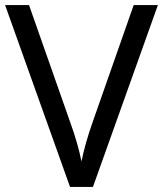

<svg xmlns="http://www.w3.org/2000/svg" viewBox="-20 -734 640 754"><path d="M600 -714 345 0H255L0 -714H94L255 -256Q271 -212 282 -173.5Q293 -135 300 -100Q307 -135 318 -174Q329 -213 345 -258L505 -714Z"/></svg>

Font: Noto Sans Old North Arabian
Style: Regular
Weight: 400
Designer: Monotype Design Team
Foundry: Monotype Imaging Inc.
Version: Version 2.001; ttfautohint (v1.8.4.7-5d5b)